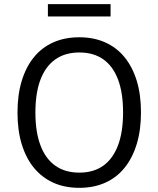

<svg xmlns="http://www.w3.org/2000/svg" viewBox="-20 -893 761 922"><path d="M361 9Q291 9 236.5 -15.5Q182 -40 143.5 -86.5Q105 -133 84.5 -200Q64 -267 64 -352Q64 -438 84.5 -505Q105 -572 143 -618.5Q181 -665 236 -689.5Q291 -714 361 -714Q430 -714 485 -689.5Q540 -665 578 -618.5Q616 -572 636.5 -505.5Q657 -439 657 -353Q657 -268 636.5 -201Q616 -134 578 -87Q540 -40 485 -15.5Q430 9 361 9ZM361 -64Q429 -64 475.5 -97Q522 -130 546.5 -194.5Q571 -259 571 -353Q571 -448 546.5 -512Q522 -576 475.5 -608.5Q429 -641 361 -641Q293 -641 246 -608Q199 -575 174.5 -511Q150 -447 150 -352Q150 -259 174.5 -194.5Q199 -130 246 -97Q293 -64 361 -64ZM210 -814V-873H511V-814Z"/></svg>

Font: Nunito Sans 10pt SemiCondensed
Style: Regular
Weight: 400
Width: 4
Designer: Vernon Adams
Foundry: Vernon Adams
Version: Version 3.101;gftools[0.9.27]